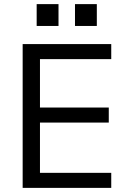

<svg xmlns="http://www.w3.org/2000/svg" viewBox="-20 -912 640 932"><path d="M90 0V-698H520V-625H174V-390H508V-317H174V-73H520V0ZM450 -892V-786H344V-892ZM264 -892V-786H158V-892Z"/></svg>

Font: iA Writer Quattro V
Style: Regular
Weight: 400
Designer: Mike Abbink, Paul van der Laan, Pieter van Rosmalen, Oliver Reichenstein
Foundry: Information Architects Inc.
Version: Version 2.000